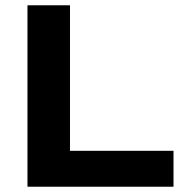

<svg xmlns="http://www.w3.org/2000/svg" viewBox="-20 -707 701 727"><path d="M84 0V-687H245V-136H637V0Z"/></svg>

Font: Archivo SemiExpanded
Style: Bold
Weight: 700
Width: 6
Designer: Hector Gatti
Foundry: Omnibus-Type
Version: Version 2.001